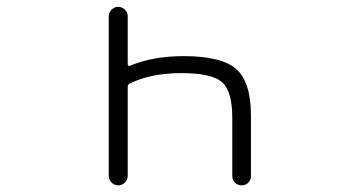

<svg xmlns="http://www.w3.org/2000/svg" viewBox="-20 -565 1040 563"><path d="M354.5 -48.8Q354.5 -38.1 346.2 -29.8Q337.9 -21.5 326.7 -21.5Q315.4 -21.5 307.1 -29.8Q298.8 -38.1 298.8 -48.8V-517.6Q298.8 -528.3 307.1 -536.6Q315.4 -544.9 326.7 -544.9Q337.9 -544.9 346.2 -536.6Q354.5 -528.3 354.5 -517.6V-377Q354.5 -374 356.4 -372.6Q358.4 -371.1 361.3 -372.1Q427.7 -400.4 518.6 -400.4Q629.9 -400.4 672.9 -362.3Q715.8 -324.2 715.8 -226.6V-48.8Q715.8 -37.1 708 -29.3Q700.2 -21.5 688.5 -21.5Q676.8 -21.5 668.9 -29.3Q661.1 -37.1 661.1 -48.8V-219.7Q661.1 -297.9 630.9 -324.2Q600.6 -350.6 512.7 -350.6Q421.9 -350.6 361.3 -320.3Q354.5 -317.4 354.5 -310.5Z"/></svg>

Font: Rounded Mgen+ 1mn light
Style: Regular
Weight: 200
Designer: [Source Han Sans]
Ryoko NISHIZUKA  (kana & ideographs); Paul D. Hunt (Latin, Greek & Cyrillic); Wenlong ZHANG  (bopomofo
Version: Version 1.059.20150602